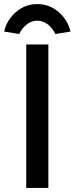

<svg xmlns="http://www.w3.org/2000/svg" viewBox="-28 -917 364 937"><path d="M100 -700H154H208V0H100ZM154 -897Q214 -897 258.5 -858Q303 -819 316 -763L242 -751Q230 -778 206.5 -797Q183 -816 154 -816Q125 -816 101.5 -797Q78 -778 66 -751L-8 -763Q5 -819 49.5 -858Q94 -897 154 -897Z"/></svg>

Font: Easer Grotesk Variable
Style: Regular
Weight: 400
Designer: Boardeaser, Bonnie Shaver-Troup, Thomas Jockin
Foundry: Lexend
Version: Version 1.001;Glyphs 3.1.2 (3151)